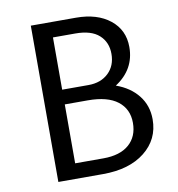

<svg xmlns="http://www.w3.org/2000/svg" viewBox="-76 -727 737 796"><g transform="rotate(-10 292.5 -329.0)"><path d="M410 -352Q469 -331 502.5 -288.5Q536 -246 536 -188Q536 -104 470.5 -52Q405 0 294 0H106V-658H296Q385 -658 439 -615Q493 -572 493 -500Q493 -406 410 -352ZM282 -594H188V-374H299Q351 -374 383 -404.5Q415 -435 415 -485Q415 -534 382 -564Q349 -594 282 -594ZM307 -64Q377 -64 415 -97Q453 -130 453 -188Q453 -246 410.5 -279Q368 -312 285 -312H188V-64Z"/></g></svg>

Font: EauTest Medium
Style: Regular
Weight: 500
Designer: Christian Thalmann (Catharsis Fonts)
Version: Version 0.001;PS 000.001;hotconv 1.0.88;makeotf.lib2.5.64775